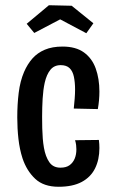

<svg xmlns="http://www.w3.org/2000/svg" viewBox="-20 -703 442 734"><path d="M204 11Q147 11 114.5 -19.5Q82 -50 66 -98Q55 -132 50.5 -172Q46 -212 46 -254Q46 -304 51.5 -348.5Q57 -393 72 -428Q85 -458 104 -479.5Q123 -501 151.5 -513Q180 -525 219 -525Q270 -525 301 -502.5Q332 -480 346 -441Q360 -402 360 -353Q360 -336 358.5 -319.5Q357 -303 354 -286L262 -288Q264 -307 265.5 -325.5Q267 -344 267 -361Q267 -388 262.5 -409.5Q258 -431 246 -442.5Q234 -454 212 -454Q187 -454 172.5 -436Q158 -418 151 -387Q145 -360 143 -326Q141 -292 141 -256Q141 -234 141.5 -213Q142 -192 143.5 -173.5Q145 -155 148 -138Q154 -104 168.5 -83Q183 -62 211 -62Q233 -62 246 -71.5Q259 -81 265.5 -96.5Q272 -112 272 -132Q272 -140 271 -148.5Q270 -157 267 -167L358 -168Q359 -160 359.5 -152.5Q360 -145 360 -137Q360 -93 343.5 -59.5Q327 -26 292.5 -7.5Q258 11 204 11ZM310 -576 210 -629 111 -577 82 -612 167 -683 254 -681 337 -614Z"/></svg>

Font: Truculenta SemiBold
Style: Regular
Weight: 600
Version: Version 1.002